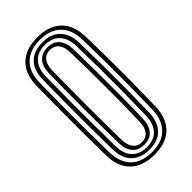

<svg xmlns="http://www.w3.org/2000/svg" viewBox="-253 -872 945 945"><g transform="rotate(-45 220.0 -399.5)"><path d="M219.5 8.5Q138.5 8.5 94.1 -34.4Q49.8 -77.2 48.2 -156.8Q47 -236.2 46.5 -319.4Q46 -402.5 46.5 -484.6Q47 -566.8 48.2 -643.5Q49.8 -723 94.2 -765.8Q138.8 -808.5 219.5 -808.5Q299 -808.5 343.5 -766.4Q388 -724.2 390.2 -644Q392.5 -558.2 393.1 -476.9Q393.8 -395.5 393 -316Q392.2 -236.5 390.2 -156Q388 -78.5 344.8 -35Q301.5 8.5 219.5 8.5ZM219.5 -9.2Q291.5 -9.2 329.2 -48.6Q367 -88 368.8 -157.8Q370.8 -239.2 371.4 -321Q372 -402.8 371.4 -483.5Q370.8 -564.2 368.8 -643.5Q366.8 -714.8 328 -752.8Q289.2 -790.8 219.5 -790.8Q149 -790.8 110.1 -752.6Q71.2 -714.5 70 -643Q68.5 -563.2 68.1 -482.6Q67.8 -402 68.1 -320.5Q68.5 -239 70 -157.2Q71.2 -85.8 110.1 -47.5Q149 -9.2 219.5 -9.2ZM219.5 -26.8Q160.2 -26.8 126.5 -60Q92.8 -93.2 91.5 -157.8Q90 -245 89.6 -326.4Q89.2 -407.8 89.8 -486.2Q90.2 -564.8 91.5 -642.5Q92.8 -707 126.5 -740.1Q160.2 -773.2 219.5 -773.2Q278.5 -773.2 311.9 -739.9Q345.2 -706.5 347 -642.8Q348.8 -565.8 349.5 -486.9Q350.2 -408 349.8 -326.1Q349.2 -244.2 347.2 -158.2Q345.5 -95.8 313 -61.2Q280.5 -26.8 219.5 -26.8ZM219.5 -44.2Q269.8 -44.2 296.9 -74.1Q324 -104 325.5 -159.2Q327.5 -242 328.1 -323Q328.8 -404 328.1 -483.5Q327.5 -563 325.5 -641.2Q324 -696.5 296.6 -726.1Q269.2 -755.8 219.5 -755.8Q169.5 -755.8 141.9 -726.6Q114.2 -697.5 113 -642.2Q111.8 -558.8 111.4 -478.8Q111 -398.8 111.4 -319.4Q111.8 -240 113 -158.2Q114.2 -101 142.8 -72.6Q171.2 -44.2 219.5 -44.2ZM219.5 -61.8Q179.2 -61.8 157.5 -86.9Q135.8 -112 134.8 -158.8Q133.8 -221.8 133.2 -282.4Q132.8 -343 132.8 -402.5Q132.8 -462 133.2 -521.5Q133.8 -581 134.8 -641.8Q135.8 -688.2 157.6 -713.2Q179.5 -738.2 219.5 -738.2Q260.8 -738.2 281.8 -712Q302.8 -685.8 304 -640.5Q305.8 -560 306.4 -479Q307 -398 306.5 -318.1Q306 -238.2 304 -159.8Q302.8 -114.2 281.6 -88Q260.5 -61.8 219.5 -61.8ZM219.5 -79.2Q249 -79.2 265.1 -100.2Q281.2 -121.2 282.2 -160.8Q283.8 -223.8 284.5 -283.9Q285.2 -344 285.2 -402.9Q285.2 -461.8 284.5 -520.6Q283.8 -579.5 282.2 -639.8Q281.2 -679.5 264.9 -700.1Q248.5 -720.8 219.5 -720.8Q190 -720.8 173.6 -700.4Q157.2 -680 156.2 -641.2Q155.2 -576.2 154.8 -515Q154.2 -453.8 154.2 -394.6Q154.2 -335.5 154.9 -277Q155.5 -218.5 156.2 -159Q157.2 -120.8 173.4 -100Q189.5 -79.2 219.5 -79.2Z"/></g></svg>

Font: Big Shoulders Inline Display Thin
Style: Bold
Weight: 700
Version: Version 2.002